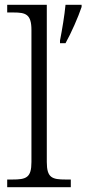

<svg xmlns="http://www.w3.org/2000/svg" viewBox="-20 -780 360 800"><path d="M230 -611V-600H253C277 -643 306 -709 320 -751V-760H253C249 -717 239 -657 230 -611ZM10 0H275V-32H254C197 -32 175 -39 175 -105V-760H10V-728H36C87 -728 111 -721 111 -655V-105C111 -39 89 -32 31 -32H10Z"/></svg>

Font: Noto Serif Light
Style: Regular
Weight: 300
Designer: Monotype Design Team
Foundry: Monotype Imaging Inc.
Version: Version 2.013